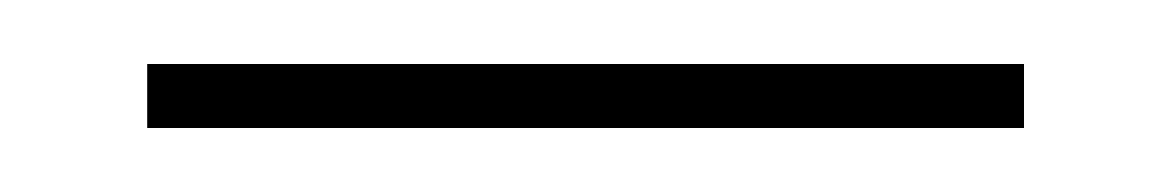

<svg xmlns="http://www.w3.org/2000/svg" viewBox="-20 -303 365 60"><path d="M26 -263V-283H300V-263Z"/></svg>

Font: Noto Serif Display Semi
Style: Regular
Weight: 600
Designer: Monotype Design Team
Foundry: Monotype Imaging Inc.
Version: Version 1.900